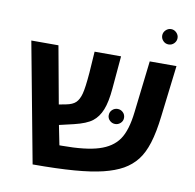

<svg xmlns="http://www.w3.org/2000/svg" viewBox="-86 -871 976 963"><g transform="rotate(10 402.5 -389.5)"><path d="M597.2 -60.1Q557.1 -37.6 498.8 -23.2Q440.4 -8.8 353.8 -2Q267.1 4.9 142.1 4.9L27.8 -606H166L219.2 -314L254.9 -320.8Q288.1 -327.1 304 -342.5Q319.8 -357.9 328.1 -388.7Q336.4 -418.9 342.8 -497.1L350.1 -606H484.9L470.2 -439Q464.4 -370.6 448.2 -330.1Q432.1 -290 403.1 -267.6Q374 -245.1 311 -230L237.8 -212.9L257.8 -112.8H269.5Q392.1 -112.8 458 -133.8Q524.4 -154.3 556.9 -200.9Q589.4 -247.6 600.1 -342.8L630.9 -606H767.1L735.8 -346.2Q726.1 -262.2 708.7 -207Q691.4 -151.9 664.3 -117.4Q637.2 -83 597.2 -60.1ZM669.9 -745.1Q669.9 -760.7 681.6 -772.5Q693.4 -784.2 709 -784.2Q724.6 -784.2 736.3 -772.5Q748 -760.7 748 -745.1Q748 -729.5 736.6 -717.8Q725.1 -706.1 709 -706.1Q692.4 -706.1 681.2 -717.8Q669.9 -729.5 669.9 -745.1ZM475.1 -304.2Q475.1 -321.3 486.8 -332.3Q498.5 -343.3 514.2 -343.3Q529.8 -343.3 541.5 -332.3Q553.2 -321.3 553.2 -304.2Q553.2 -288.6 541.5 -277.6Q529.8 -266.6 514.2 -266.6Q498.5 -266.6 486.8 -277.6Q475.1 -288.6 475.1 -304.2Z"/></g></svg>

Font: Arimo
Style: Bold
Weight: 700
Designer: Steve Matteson
Foundry: Monotype Imaging Inc.
Version: Version 1.33